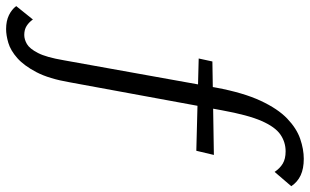

<svg xmlns="http://www.w3.org/2000/svg" viewBox="-352 -534 1040 645"><g transform="rotate(90 168.5 -211.0)"><path d="M-57 289Q-84 289 -103.5 279.5Q-123 270 -134 255L-89 199Q-80 212 -67.5 220Q-55 228 -37 228Q-22 228 -6.5 219Q9 210 23.5 182Q38 154 48 95L140 -417Q157 -508 184 -566Q211 -624 244 -655.5Q277 -687 312 -699Q347 -711 379 -711Q412 -711 434.5 -700.5Q457 -690 471 -669L423 -613Q411 -631 395 -640.5Q379 -650 354 -650Q323 -650 297.5 -632.5Q272 -615 252 -569.5Q232 -524 216 -436L122 75Q110 145 88 187Q66 229 40.5 251.5Q15 274 -10.5 281.5Q-36 289 -57 289ZM42 -358 52 -404 366 -409 352 -350Z"/></g></svg>

Font: Ysabeau Office Medium
Style: Italic
Weight: 500
Italic angle: -12°
Designer: Christian Thalmann (Catharsis Fonts)
Version: Version 2.001;gftools[0.9.30]; featfreeze: tnum,lnum,ss02